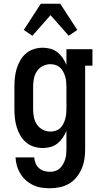

<svg xmlns="http://www.w3.org/2000/svg" viewBox="-20 -783 540 1026"><path d="M247 223Q224 223 201 219.5Q178 216 157 206Q136 196 118.5 180.5Q101 165 89 145.5Q77 126 70.5 103.5Q64 81 63 58H163Q164 74 170 89Q176 104 188 115Q200 126 215.5 130.5Q231 135 247 135Q261 135 274.5 131Q288 127 298.5 117.5Q309 108 316 96Q323 84 327.5 70.5Q332 57 333.5 43Q335 29 335 15V-84Q327 -64 315 -46.5Q303 -29 286.5 -16Q270 -3 249.5 2.5Q229 8 208 8Q184 8 160.5 0.5Q137 -7 118.5 -23Q100 -39 88 -60Q76 -81 69 -104.5Q62 -128 59.5 -152Q57 -176 57 -200V-320Q57 -344 59.5 -368Q62 -392 69 -415.5Q76 -439 88 -460Q100 -481 118.5 -497Q137 -513 160.5 -520.5Q184 -528 208 -528Q229 -528 249.5 -522.5Q270 -517 286.5 -504Q303 -491 315 -473.5Q327 -456 335 -436V-520H474V-432H435V15Q435 42 431 68Q427 94 416.5 118.5Q406 143 389 164Q372 185 349 198.5Q326 212 299.5 217.5Q273 223 247 223ZM249 -80Q263 -80 276.5 -84Q290 -88 300.5 -97.5Q311 -107 317.5 -119.5Q324 -132 328 -145Q332 -158 333.5 -172Q335 -186 335 -200V-320Q335 -334 333.5 -348Q332 -362 328 -375Q324 -388 317.5 -400.5Q311 -413 300.5 -422.5Q290 -432 276.5 -436Q263 -440 249 -440Q228 -440 208.5 -430Q189 -420 177 -402Q165 -384 161 -362.5Q157 -341 157 -320V-200Q157 -179 161 -157.5Q165 -136 177 -118Q189 -100 208.5 -90Q228 -80 249 -80ZM153 -592 107 -623 198 -763H302L393 -623L347 -592L250 -702Z"/></svg>

Font: Iosevka Curly Slab Semibold
Style: Regular
Weight: 600
Monospace: yes
Designer: Belleve Invis
Foundry: Belleve Invis
Version: Version 22.1.2; ttfautohint (v1.8.4)